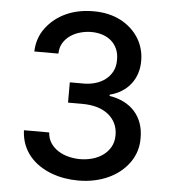

<svg xmlns="http://www.w3.org/2000/svg" viewBox="-53 -785 750 844"><g transform="rotate(5 322.0 -363.5)"><path d="M66.4 -189.6H177.9Q179.7 -161.9 193.4 -142Q207 -122.2 227.6 -109.4Q248.2 -96.6 273.1 -90.6Q297.9 -84.5 322.4 -84.5Q349.8 -84.5 376.1 -91.6Q402.3 -98.7 423.1 -113.5Q443.9 -128.2 456.7 -150.6Q469.5 -172.9 469.5 -203.1Q469.5 -258.5 427.9 -293Q386 -327.4 310.4 -327.4H248.9V-416.9H310.4Q337 -416.9 361.9 -424.2Q386.7 -431.5 405.7 -446Q424.7 -460.6 436.1 -482.4Q447.4 -504.3 447.1 -533.4Q447.4 -560.7 438 -581.7Q428.6 -602.6 412.1 -616.8Q395.6 -631 373 -638.3Q350.5 -645.6 324.6 -645.6Q300.4 -645.6 276.3 -639Q252.1 -632.5 232.6 -619.1Q213.1 -605.8 200.8 -585.8Q188.6 -565.7 187.9 -538.4H81.7Q83.5 -597.7 116.8 -642.4Q151.3 -688.2 204.5 -712.7Q257.8 -737.2 326 -737.2Q395.2 -737.2 447.1 -709.9Q472.7 -696.4 492.5 -677.9Q512.4 -659.4 525.9 -637.6Q539.4 -615.8 546.3 -590.7Q553.3 -565.7 553.3 -539.1Q553.6 -508.9 545.1 -482.8Q536.6 -456.7 520.4 -435.9Q504.3 -415.1 481 -400.4Q457.7 -385.7 428.3 -378.2V-372.5Q463.4 -367.2 491.7 -353Q519.9 -338.8 539.8 -316.6Q559.7 -294.4 570.1 -264.9Q580.6 -235.4 580.3 -199.6Q581 -139.6 547.2 -92Q530.5 -68.2 507.3 -49.4Q484 -30.5 455.6 -17.4Q427.2 -4.3 393.8 2.8Q360.4 9.9 323.2 9.9Q292.6 9.9 262.1 4.8Q231.5 -0.4 203.5 -11Q175.4 -21.7 151.1 -38Q126.8 -54.3 108.3 -76.3Q89.8 -98.4 78.8 -126.8Q67.8 -155.2 66.4 -189.6Z"/></g></svg>

Font: Inter P Medium
Style: Regular
Weight: 500
Designer: Rasmus Andersson
Foundry: rsms
Version: Version 3.018;git-588b23468